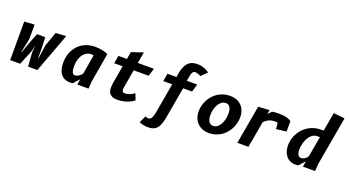

<svg xmlns="http://www.w3.org/2000/svg" viewBox="-65 -1589 4679 2576"><g transform="rotate(20 2275.0 -300.5)"><path d="M383 -300 376 -450H258.5L200 -300L147.5 -150H142.5L184 -350L185 -560L39.5 -550V0H182L265 -200L291 -300L281 -200L295.5 0H428.5L636.5 -560L488.5 -550L416.5 -350L388 -150H383Z M1070 -442.5 1022.5 -164.5Q1017.5 -158 1005 -144.5Q995 -134.5 981.5 -125Q967 -115.5 953 -110.5Q937 -104.5 920.5 -104.5Q906 -104.5 896 -116.5Q885 -129 880 -149.5Q874 -172 873.5 -197.5Q872 -224.5 875 -255Q878.5 -293.5 891.5 -329Q903 -362.5 924 -389.5Q943.5 -415 973.5 -431Q1001.5 -446.5 1039.5 -446.5Q1043 -446 1051.5 -445Q1057 -444.5 1070 -442.5ZM892 8Q909.5 8.5 919.5 7Q920.5 7 934 5L1011.5 -81L997.5 0H1158.5L1165.5 -104.5L1237 -521.5Q1208.5 -535.5 1176.5 -543Q1147.5 -550 1118 -554Q1087 -558 1056.5 -558.5Q1003.5 -558.5 961 -547.5Q918.5 -536.5 882 -516.5Q845.5 -495.5 819.5 -469.5Q791.5 -441.5 772.5 -410Q753 -378.5 740.5 -342.5Q728.5 -307.5 724 -271Q719.5 -236.5 720 -204.5Q720 -171 726 -140.5Q731.5 -109 744 -83Q755.5 -57 776.5 -36Q797 -15.5 825 -4.5Q853 7 892 8Z M1601 -194 1644 -438H1858L1891.5 -550H1662L1690 -710L1524.5 -655L1506 -550H1385L1365 -438H1486L1445 -205Q1437.5 -161.5 1436 -122.5Q1434.5 -83 1447 -54.5Q1458.5 -26 1489 -8.5Q1518 8.5 1572.5 8.5Q1621.5 8.5 1662.5 -1.5Q1703.5 -11.5 1732 -24Q1760 -36 1779.5 -49.5Q1789.5 -56.5 1805.5 -67.5L1769.5 -158Q1760 -150.5 1746.5 -141Q1734 -132.5 1717 -124.5Q1701.5 -117.5 1679.5 -112Q1659.5 -107 1631.5 -107Q1621 -107 1613 -111Q1605 -114.5 1601 -125Q1596.5 -135 1596.5 -152Q1596.5 -168.5 1601 -194Z M2193.5 -438 2116.5 0Q2111 23 2106 40Q2101 57.5 2093 71Q2085.5 84.5 2075 92Q2064.5 99.5 2050.5 101Q2037.5 102 2026 98Q2022.5 97 2004.5 90Q2004 90 2004 89.5H2003L1958 188Q1965.5 192.5 1972 195Q1980.5 198.5 1994 202.5Q2009 207 2022.5 209.5Q2038 213 2057 214Q2112.5 217.5 2150 205.5Q2186.5 193.5 2210.5 166.5Q2234 139.5 2248 97.5Q2262 56 2272 0L2349 -438H2477L2510 -550H2361.5L2373.5 -616.5Q2377 -640 2383.5 -656.5Q2389 -672 2397 -682Q2404 -691 2415 -695Q2425.5 -698 2438.5 -696.5Q2460 -694 2477.5 -687.5Q2493 -681.5 2509 -670.5L2591 -750.5Q2582 -757.5 2566 -768.5Q2550.5 -778.5 2532.5 -786.5Q2517 -793.5 2491.5 -801Q2468 -807 2442.5 -808.5Q2394 -811.5 2357 -801Q2321 -790.5 2294.5 -766.5Q2268.5 -742.5 2252 -706Q2235.5 -670.5 2225.5 -621L2213 -550H2085L2065.5 -438Z M2878 8.5Q2939.5 8.5 2993.5 -13.5Q3047 -35.5 3089 -73.5Q3131 -112.5 3158.5 -163.5Q3186.5 -215.5 3197 -276.5Q3207.5 -336.5 3197.5 -389Q3187 -440 3158.5 -478.5Q3130 -516 3084.5 -537.5Q3039 -558.5 2978.5 -558.5Q2917 -558.5 2863 -537.5Q2808.5 -516 2766 -478.5Q2723 -440 2695 -389Q2666 -338 2655.5 -276.5Q2645 -215 2656 -163.5Q2667 -112 2696.5 -73.5Q2726 -35 2772 -13.5Q2818.5 8.5 2878 8.5ZM3031.5 -264Q3026 -233 3015 -204Q3004 -175 2987.5 -152Q2970.5 -129 2948.5 -115.5Q2927 -101.5 2899.5 -101.5Q2870.5 -101.5 2852 -117.5Q2833.5 -133 2824.5 -159.5Q2816 -184 2815 -218Q2814.5 -249.5 2820.5 -285.5Q2825.5 -315 2837.5 -346Q2848 -373 2866.5 -398Q2883.5 -420.5 2906 -435Q2928.5 -448.5 2956.5 -448.5Q2985 -448.5 3003.5 -432.5Q3021.5 -416 3029.5 -390.5Q3037.5 -365 3037.5 -331Q3037.5 -298 3031.5 -264Z M3529.5 -500 3540 -560 3380 -550 3283 0H3441.5L3507.5 -375Q3536 -407 3574 -425Q3613 -442.5 3660 -442.5Q3670 -442.5 3680 -441Q3683 -440.5 3689.2 -439.5Q3695.5 -438.5 3699 -438L3708 -350L3852.5 -367.5V-516Q3841.5 -523.5 3832.5 -529Q3818 -536.5 3799 -543Q3780 -549.5 3749.5 -554Q3720 -558.5 3679.5 -558.5Q3647.5 -558.5 3630.5 -558Q3603.5 -557 3577 -550Z M4298 -450 4246.5 -158Q4238.5 -146 4231.5 -137.5Q4223.5 -128 4211 -119Q4200.5 -111 4185 -105.5Q4170 -100 4152.5 -100Q4135 -100 4122.5 -111Q4109 -122 4102.5 -142Q4096 -162 4095 -191.5Q4094 -223 4100.5 -257.5Q4107.5 -298 4121 -331Q4135 -366 4155.5 -392.5Q4176 -419 4203.5 -434.5Q4230 -450 4263.5 -450ZM4218.5 0H4392.5L4400 -104.5L4522.5 -800L4362.5 -816L4315.5 -550H4280.5Q4215 -550 4156.5 -528Q4098.5 -505.5 4054 -467Q4009 -428 3979.5 -376Q3949.5 -323.5 3939 -264Q3928.5 -205.5 3937 -155Q3945 -105.5 3968.5 -68.5Q3991.5 -32 4028 -12Q4064.5 8.5 4110 8.5Q4123 8.5 4127.5 8Q4135.5 8 4139 7.5Q4140.5 7.5 4143.2 7.2Q4146 7 4147.5 6.5L4155 5L4233 -81Z"/></g></svg>

Font: B612
Style: Regular
Weight: 700
Italic angle: -10°
Designer: Nicolas Chauveau, Thomas Paillot, Jonathan Favre-Lamarine, Jean-Luc Vinot
Foundry: AIRBUS
Version: Version 1.008